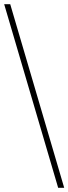

<svg xmlns="http://www.w3.org/2000/svg" viewBox="-20 -780 328 921"><path d="M259 121 0 -760H29L288 121Z"/></svg>

Font: Noto Serif Ethiopic Thin
Style: Regular
Weight: 250
Version: Version 2.102